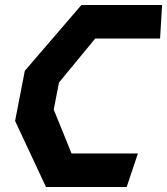

<svg xmlns="http://www.w3.org/2000/svg" viewBox="-20 -750 670 770"><path d="M164.5 0H488L533 -134.5H267L195.5 -310.5L216.5 -419L362 -595.5H622L630 -730H306.5L79.5 -466L40.5 -265Z"/></svg>

Font: Monaspace Krypton
Style: Bold Italic
Weight: 700
Italic angle: -11°
Designer: Riley Cran & the Lettermatic Team
Foundry: Lettermatic
Version: Version 1.101 (Monaspace Krypton)